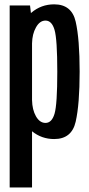

<svg xmlns="http://www.w3.org/2000/svg" viewBox="-20 -622 402 863"><path d="M23.5 220.5V-597.5H115L119 -563Q120 -564 121 -565Q165 -602.5 223.5 -602.5Q302.5 -602.5 320.2 -524.5Q338 -446.5 338 -300Q338 -153.5 320.2 -75.2Q302.5 3 223.5 3Q167 3 124 -32V220.5ZM124 -172Q125 -128.5 141.5 -99.5Q158.5 -69.5 184.5 -69.5Q213 -69.5 225.2 -111Q237.5 -152.5 237.5 -299.5Q237.5 -445.5 225.2 -487.5Q213 -529.5 184.5 -529.5Q158.5 -529.5 141.5 -498.5Q125 -469.5 124 -427Z"/></svg>

Font: Anybody Condensed Medium
Style: Regular
Weight: 500
Width: 3
Designer: Tyler Finck
Foundry: Etcetera Type Company
Version: Version 1.010; ttfautohint (v1.8.3) -l 8 -r 50 -G 200 -x 14 